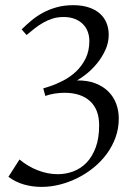

<svg xmlns="http://www.w3.org/2000/svg" viewBox="-20 -713 523 745"><path d="M440.9 -252.9Q440.9 -214.8 428.5 -180.2Q416 -145.5 394.5 -116.2Q373 -86.9 343.8 -63Q314.5 -39.1 281.2 -22.5Q248 -5.9 212.2 3.2Q176.3 12.2 141.1 12.2Q105.5 12.2 73 2.9Q40.5 -6.3 12.7 -26.9L55.7 -94.2Q88.4 -66.9 127 -52Q165.5 -37.1 204.1 -37.1Q235.8 -37.1 264.9 -48.1Q293.9 -59.1 316.2 -82.3Q338.4 -105.5 351.6 -141.4Q364.7 -177.2 364.7 -227.1Q364.7 -288.1 329.3 -320.6Q293.9 -353 230 -353Q222.2 -353 212.6 -352.3Q203.1 -351.6 193.1 -350.1Q183.1 -348.6 173.6 -346.2Q164.1 -343.8 155.8 -340.8L147.9 -370.1L172.9 -377.9Q198.2 -386.2 225.6 -400.4Q252.9 -414.6 275.4 -435.8Q297.9 -457 312.3 -486.3Q326.7 -515.6 326.7 -554.2Q326.7 -572.8 320.6 -589.6Q314.5 -606.4 302 -619.1Q289.6 -631.8 270.8 -639.4Q252 -647 227.1 -647Q203.6 -647 184.1 -640.9Q164.6 -634.8 147.2 -624.8Q129.9 -614.7 114 -602.3Q98.1 -589.8 83 -577.1L64 -599.1Q81.5 -616.2 101.6 -633.1Q121.6 -649.9 145.8 -663.1Q169.9 -676.3 199.2 -684.6Q228.5 -692.9 264.6 -692.9Q298.3 -692.9 324.2 -684.3Q350.1 -675.8 367.2 -660.6Q384.3 -645.5 393.1 -624.3Q401.9 -603 401.9 -578.1Q401.9 -547.9 389.2 -519.8Q376.5 -491.7 357.7 -468.5Q338.9 -445.3 317.4 -427.7Q295.9 -410.2 278.8 -400.9Q319.8 -401.4 350.1 -389.6Q380.4 -377.9 400.6 -357.7Q420.9 -337.4 430.9 -310.3Q440.9 -283.2 440.9 -252.9Z"/></svg>

Font: Simonetta
Style: Italic
Weight: 400
Italic angle: -2°
Designer: Gayaneh Bagdasaryan
Foundry: BrownFox
Version: Version 1.001